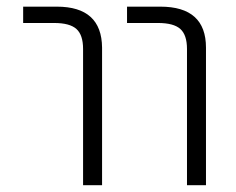

<svg xmlns="http://www.w3.org/2000/svg" viewBox="-20 -542 692 563"><path d="M47.9 -474.6V-522.5H146.5Q278.3 -522.5 279.3 -402.3V1H223.6V-398.4Q223.6 -439.5 204.1 -457Q184.6 -474.6 138.7 -474.6ZM352.5 -474.6V-522.5H450.2Q584 -522.5 584 -402.3V1H528.3V-398.4Q528.3 -439.5 508.8 -457Q489.3 -474.6 443.4 -474.6Z"/></svg>

Font: Gen Shin Gothic Light
Style: Regular
Weight: 200
Designer: [Source Han Sans]
Ryoko NISHIZUKA  (kana & ideographs); Paul D. Hunt (Latin, Greek & Cyrillic); Wenlong ZHANG  (bopomofo
Version: Version 1.002.20150607